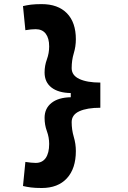

<svg xmlns="http://www.w3.org/2000/svg" viewBox="-20 -814 626 938"><path d="M183.6 104.5Q152.3 104.5 131.3 101.8Q110.4 99.1 92.3 94.7L104 -22.9Q118.2 -21 130.9 -19.5Q143.6 -18.1 154.3 -18.1Q186.5 -18.1 203.4 -42.2Q220.2 -66.4 220.2 -110.8Q220.2 -143.1 209 -173.3Q197.8 -203.6 197.8 -238.3Q197.8 -284.2 231.4 -311Q265.1 -337.9 325.7 -338.9V-359.4Q265.1 -360.4 231.4 -386.5Q197.8 -412.6 197.8 -460Q197.8 -493.2 209 -523.7Q220.2 -554.2 220.2 -587.4Q220.2 -627.4 203.4 -649.4Q186.5 -671.4 154.3 -671.4Q143.6 -671.4 130.9 -670.2Q118.2 -668.9 104 -666.5L92.3 -784.2Q110.4 -788.6 131.3 -791.3Q152.3 -793.9 183.6 -793.9Q263.2 -793.9 306.9 -749.3Q350.6 -704.6 350.6 -622.1Q350.6 -586.9 340.3 -553.2Q330.1 -519.5 330.1 -481Q330.1 -445.8 367.7 -428.2Q405.3 -410.6 470.2 -410.6V-287.6Q405.3 -287.6 367.7 -270.5Q330.1 -253.4 330.1 -217.3Q330.1 -180.2 340.3 -145.8Q350.6 -111.3 350.6 -76.2Q350.6 9.3 306.9 56.9Q263.2 104.5 183.6 104.5Z"/></svg>

Font: Caskaydia Cove
Style: Bold
Weight: 700
Monospace: yes
Designer: Aaron Bell
Foundry: Saja Typeworks
Version: Version 4.300; ttfautohint (v1.8.3)